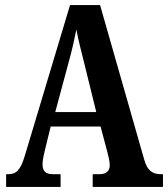

<svg xmlns="http://www.w3.org/2000/svg" viewBox="-20 -734 660 754"><path d="M4 0H218V-50H186C157 -50 147 -65 147 -89C147 -107 154 -135 158 -151L179 -237H375L401 -139C405 -124 411 -101 411 -85C411 -61 395 -50 372 -50H344V0H620V-50H611C579 -50 559 -64 547 -105L373 -714H255L78 -124C60 -63 42 -50 13 -50H4ZM197 -294 250 -491C262 -534 272 -578 280 -618C287 -578 299 -534 311 -485L358 -294Z"/></svg>

Font: Noto Serif Sinhala ExtraCondensed
Style: Bold
Weight: 700
Width: 2
Designer: Jelle Bosma - Monotype Design Team
Foundry: Monotype Imaging Inc.
Version: Version 2.007